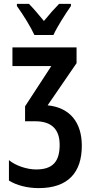

<svg xmlns="http://www.w3.org/2000/svg" viewBox="-20 -958 483 988"><path d="M345 -938H284C256 -909 237 -888 206 -850C178 -884 151 -916 129 -938H67V-927C98 -884 138 -820 157 -778H255C275 -822 317 -887 345 -927ZM374 -714H44V-618H244L109 -411V-334H161C245 -334 287 -293 287 -213C287 -128 253 -86 166 -86C119 -86 61 -105 26 -134V-29C65 -4 122 10 179 10C331 10 401 -71 401 -208C401 -325 343 -404 225 -416L374 -633Z"/></svg>

Font: Noto Sans Display Condensed Medium
Style: Regular
Weight: 500
Width: 3
Designer: Monotype Design Team
Foundry: Monotype Imaging Inc.
Version: Version 1.900